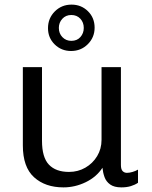

<svg xmlns="http://www.w3.org/2000/svg" viewBox="-20 -802 660 832"><path d="M255 10Q176 10 127.5 -34Q79 -78 79 -172V-511H162V-192Q162 -120 192 -88.5Q222 -57 279 -57Q318 -57 350 -75.5Q382 -94 401 -125.5Q420 -157 420 -196V-511H504V-87Q504 -68 511.5 -60.5Q519 -53 530 -53Q541 -53 554.5 -57Q568 -61 578 -67V-10Q565 -1 547 4.5Q529 10 506 10Q475 10 457.5 -2.5Q440 -15 433 -34.5Q426 -54 424 -75Q398 -35 351.5 -12.5Q305 10 255 10ZM288 -581Q246 -581 217 -609.5Q188 -638 188 -680Q188 -723 217.5 -752.5Q247 -782 290 -782Q332 -782 361 -753.5Q390 -725 390 -682Q390 -640 360.5 -610.5Q331 -581 288 -581ZM289 -625Q314 -625 328.5 -641.5Q343 -658 343 -681Q343 -705 328 -721Q313 -737 289 -737Q265 -737 250 -720.5Q235 -704 235 -681Q235 -657 250.5 -641Q266 -625 289 -625Z"/></svg>

Font: Chivo Medium Light
Style: Regular
Weight: 300
Version: Version 2.002